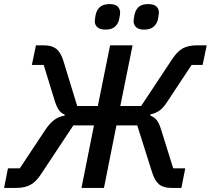

<svg xmlns="http://www.w3.org/2000/svg" viewBox="-29 -920 1032 940"><path d="M-9 0 10 -96H68L192 -283Q214 -316 236 -332.5Q258 -349 287 -354L288 -359Q272 -365 261 -379Q250 -393 240 -423L185 -602H127L147 -698H186Q225 -698 246.5 -681Q268 -664 281 -623L349 -401H450L510 -698H620L560 -401H662L815 -632Q839 -668 865.5 -683Q892 -698 935 -698H983L963 -602H909L790 -422Q770 -391 751 -378Q732 -365 708 -360L707 -354Q724 -348 736.5 -334Q749 -320 759 -288L819 -96H878L859 0H811Q772 0 751 -16.5Q730 -33 716 -75L643 -306H541L480 0H370L431 -306H330L173 -69Q148 -30 120 -15Q92 0 51 0ZM487 -775Q461 -775 448 -786.5Q435 -798 435 -816Q435 -821 436 -827Q437 -833 439 -846Q444 -871 460 -885.5Q476 -900 508 -900Q534 -900 546.5 -888.5Q559 -877 559 -859Q559 -855 558.5 -848.5Q558 -842 555 -829Q551 -806 535 -790.5Q519 -775 487 -775ZM676 -775Q651 -775 638 -786.5Q625 -798 625 -816Q625 -821 626 -827Q627 -833 629 -846Q634 -871 649.5 -885.5Q665 -900 697 -900Q724 -900 736.5 -888.5Q749 -877 749 -859Q749 -855 748 -848.5Q747 -842 745 -829Q741 -806 724.5 -790.5Q708 -775 676 -775Z"/></svg>

Font: IBM Plex Sans Medium
Style: Italic
Weight: 500
Italic angle: -11.31°
Designer: Mike Abbink, Paul van der Laan, Pieter van Rosmalen
Foundry: Bold Monday
Version: Version 3.201